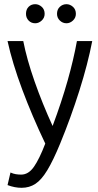

<svg xmlns="http://www.w3.org/2000/svg" viewBox="-20 -889 468 916"><path d="M83 7Q50 7 16 -6L30 -66Q43 -60 55.5 -58Q68 -56 81 -56Q116 -56 142 -93.5Q168 -131 196 -204Q133 -336 86 -462Q39 -588 16 -693H91Q108 -606 145 -500.5Q182 -395 231 -288Q274 -403 302.5 -504Q331 -605 347 -693H420Q399 -584 358.5 -456Q318 -328 267 -204Q234 -124 206 -77.5Q178 -31 149 -12Q120 7 83 7ZM297 -778Q279 -778 265.5 -791Q252 -804 252 -823Q252 -844 265.5 -856.5Q279 -869 297 -869Q314 -869 328 -856.5Q342 -844 342 -823Q342 -804 328 -791Q314 -778 297 -778ZM148 -778Q129 -778 116.5 -791Q104 -804 104 -823Q104 -844 116.5 -856.5Q129 -869 148 -869Q165 -869 179 -856.5Q193 -844 193 -823Q193 -804 179 -791Q165 -778 148 -778Z"/></svg>

Font: Ubuntu Sans Condensed
Style: Regular
Weight: 400
Width: 3
Designer: Dalton Maag Ltd
Foundry: Dalton Maag Ltd
Version: Version 1.006; ttfautohint (v1.8.4.7-5d5b)